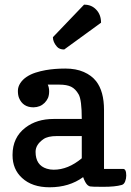

<svg xmlns="http://www.w3.org/2000/svg" viewBox="-20 -792 561 822"><path d="M184.6 -429.7Q190.4 -417 190.4 -400.9Q190.4 -384.8 185.5 -372.6Q179.7 -360.4 170.9 -351.6Q152.3 -333 123.5 -332.5Q78.1 -332.5 61.5 -372.6Q56.6 -384.8 56.6 -402.8Q56.6 -420.4 66.9 -436Q77.1 -451.7 94 -462.9Q110.8 -474.1 132.1 -481Q153.3 -487.8 175.3 -491.7Q213.9 -498.5 259.8 -498.5Q305.2 -498.5 338.6 -483.9Q372.1 -469.2 391.6 -444.3Q425.3 -400.9 425.3 -321.3V-68.8H507.3Q520.5 -68.8 520.5 -40Q520.5 -27.3 515.6 -14.9Q510.7 -2.4 500.5 0Q473.1 7.8 422.4 7.8Q371.1 7.8 365.2 6.1Q359.4 4.4 354.5 0Q345.2 -8.3 335.9 -33.7Q276.4 9.8 192.4 9.8Q117.2 9.8 74.2 -30.3Q33.7 -67.4 33.7 -127.4V-128.9Q33.7 -203.6 88.9 -245.6Q137.2 -282.7 209.5 -282.7H330.1Q330.1 -364.3 316.7 -387.9Q303.2 -411.6 284.4 -420.7Q265.6 -429.7 234.4 -429.7ZM210 -65.4Q271.5 -65.4 330.1 -114.3V-209.5H223.6Q184.6 -209.5 166 -196.3Q132.3 -172.9 132.3 -142.1Q132.3 -84.5 180.2 -69.8Q194.3 -65.4 210 -65.4ZM254.9 -580.1Q234.4 -580.1 224.1 -591.8Q206.5 -611.8 206.5 -632.8L339.8 -772H341.3Q371.6 -772 391.6 -751Q412.6 -729.5 412.6 -694.8Z"/></svg>

Font: Copse
Style: Regular
Weight: 400
Version: Version 1.000